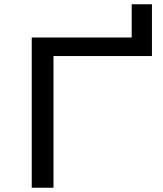

<svg xmlns="http://www.w3.org/2000/svg" viewBox="-20 -881 764 901"><path d="M129 0V-705H598V-861H693V-618H231V0Z"/></svg>

Font: Nunito Sans 7pt Expanded
Style: Regular
Weight: 400
Width: 7
Designer: Vernon Adams
Foundry: Vernon Adams
Version: Version 3.101;gftools[0.9.27]